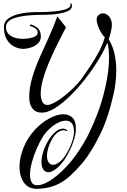

<svg xmlns="http://www.w3.org/2000/svg" viewBox="-20 -803 811 1222"><path d="M129 -492Q99 -492 70.5 -506.5Q42 -521 23.5 -551.5Q5 -582 5 -630Q5 -667 38 -688.5Q71 -710 125.5 -719Q180 -728 242 -726Q254 -726 279 -727Q304 -728 332.5 -731Q361 -734 386 -740.5Q411 -747 423 -758Q427 -763 427.5 -766Q428 -769 428 -771Q428 -783 431 -783Q434 -783 437 -774Q438 -771 438 -765Q438 -748 420 -737Q402 -726 374.5 -720Q347 -714 319 -711.5Q291 -709 270 -709Q227 -709 182.5 -706.5Q138 -704 100.5 -696Q63 -688 40.5 -672.5Q18 -657 18 -630Q18 -596 47 -576Q76 -556 125 -556Q145 -556 167 -559.5Q189 -563 204.5 -572Q220 -581 220 -596Q220 -622 177 -636Q170 -636 170 -642Q170 -649 181 -646Q210 -636 225 -618.5Q240 -601 240 -572Q240 -543 220.5 -525.5Q201 -508 175 -500Q149 -492 129 -492ZM217 399Q160 399 132 358.5Q104 318 104 259Q104 202 129.5 137.5Q155 73 204 21Q245 -23 294.5 -49.5Q344 -76 385 -76Q418 -76 440.5 -54.5Q463 -33 463 14Q463 47 452 83Q441 119 428 146Q390 224 352.5 258.5Q315 293 288 293Q268 293 256 276Q244 259 244 228Q244 197 256.5 159Q269 121 290 87.5Q311 54 336.5 33.5Q362 13 387 16Q400 19 407 25Q409 29 409 29Q409 31 405.5 31Q402 31 398 30Q397 26 385 26Q364 26 344.5 42Q325 58 310.5 83.5Q296 109 287.5 137Q279 165 279 189Q279 216 290 231Q301 246 318 246Q339 246 366.5 221.5Q394 197 420 144Q434 116 442.5 87Q451 58 451 35Q451 -3 436.5 -19Q422 -35 399 -35Q377 -35 350.5 -22Q324 -9 299 13Q274 35 256 62Q233 98 213.5 143Q194 188 182.5 231.5Q171 275 171 309Q171 339 181.5 357.5Q192 376 216 376Q244 376 276.5 359Q309 342 343 314Q377 286 408 252Q439 218 463 184Q513 113 545.5 47Q578 -19 604 -89Q622 -137 638 -196.5Q654 -256 664 -318.5Q674 -381 674 -437Q674 -463 671.5 -487Q669 -511 663 -531Q640 -476 602 -414.5Q564 -353 517.5 -294.5Q471 -236 422.5 -189Q374 -142 328.5 -114Q283 -86 247 -86Q207 -86 186.5 -112.5Q166 -139 166 -184Q166 -244 184.5 -307Q203 -370 231.5 -434.5Q260 -499 290.5 -565.5Q321 -632 345 -699L400 -629Q392 -613 373 -577Q354 -541 331.5 -494Q309 -447 287.5 -395.5Q266 -344 252.5 -294.5Q239 -245 239 -205Q239 -177 249 -156Q259 -135 281 -135Q300 -135 329.5 -151.5Q359 -168 391 -193.5Q423 -219 451 -247Q479 -275 496 -297Q526 -339 556 -384Q586 -429 610.5 -475.5Q635 -522 647 -566Q634 -577 622 -598Q610 -619 602.5 -641.5Q595 -664 595 -679Q595 -695 607 -706.5Q619 -718 634 -718Q659 -718 675.5 -696.5Q692 -675 692 -646Q692 -627 686.5 -603.5Q681 -580 672 -553Q698 -510 709 -459.5Q720 -409 720 -356Q720 -279 702 -200.5Q684 -122 661 -54Q643 0 617 53Q591 106 562.5 152.5Q534 199 506 233Q466 280 425.5 317Q385 354 335 375.5Q285 397 217 399Z"/></svg>

Font: Festive
Style: Regular
Weight: 400
Designer: Robert E. Leuschke
Foundry: Robert E. Leuschke
Version: Version 1.101; ttfautohint (v1.8.3)